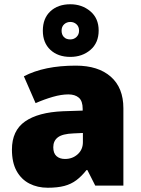

<svg xmlns="http://www.w3.org/2000/svg" viewBox="-20 -871 663 901"><path d="M336 -563Q441 -563 500 -511Q559 -459 559 -363V0H427L390 -73H386Q363 -44 338.5 -25.5Q314 -7 282 1.5Q250 10 204 10Q156 10 118 -9.5Q80 -29 58 -68.5Q36 -108 36 -169Q36 -258 97.5 -301Q159 -344 276 -349L368 -352V-360Q368 -397 350 -412.5Q332 -428 301 -428Q268 -428 228 -416.5Q188 -405 147 -387L92 -513Q140 -538 200.5 -550.5Q261 -563 336 -563ZM325 -245Q273 -243 251.5 -226.5Q230 -210 230 -180Q230 -152 245 -138.5Q260 -125 285 -125Q320 -125 344.5 -147Q369 -169 369 -204V-247ZM310 -604Q252 -604 216.5 -637Q181 -670 181 -727Q181 -785 216.5 -818Q252 -851 310 -851Q365 -851 404 -818Q443 -785 443 -728Q443 -670 404.5 -637Q366 -604 310 -604ZM310 -686Q327 -686 339 -697.5Q351 -709 351 -727Q351 -746 339 -757Q327 -768 310 -768Q293 -768 281 -757Q269 -746 269 -727Q269 -709 279.5 -697.5Q290 -686 310 -686Z"/></svg>

Font: Noto Sans Khmer Black
Style: Regular
Weight: 900
Version: Version 2.003